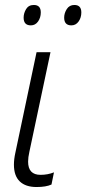

<svg xmlns="http://www.w3.org/2000/svg" viewBox="-20 -742 347 772"><path d="M127 10Q83 10 59.5 -12.5Q36 -35 36 -80Q36 -102 42 -129L127 -532H183L98 -131Q93 -109 93 -92Q93 -39 143 -39Q172 -39 197 -49L187 0Q176 5 161 7.5Q146 10 127 10ZM267 -640Q238 -640 238 -671Q238 -689 248.5 -705.5Q259 -722 279 -722Q307 -722 307 -692Q307 -671 296 -655.5Q285 -640 267 -640ZM104 -640Q75 -640 75 -671Q75 -689 85 -705.5Q95 -722 116 -722Q144 -722 144 -692Q144 -671 133 -655.5Q122 -640 104 -640Z"/></svg>

Font: Noto Sans SemiCondensed Light
Style: Italic
Weight: 300
Width: 4
Italic angle: -12°
Designer: Monotype Design Team
Foundry: Monotype Imaging Inc.
Version: Version 2.013; ttfautohint (v1.8.4.7-5d5b)